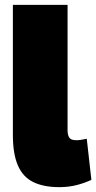

<svg xmlns="http://www.w3.org/2000/svg" viewBox="-20 -760 396 790"><path d="M258 -740V-226Q258 -208 262.5 -198.5Q267 -189 275 -186Q283 -183 294 -183Q302 -183 312.5 -184.5Q323 -186 337 -189L356 -20Q331 -8 297.5 1Q264 10 224 10Q159 10 116.5 -11Q74 -32 53.5 -79.5Q33 -127 33 -204V-740Z"/></svg>

Font: Georama ExtraCondensed Thin Black
Style: Regular
Weight: 900
Version: Version 1.001